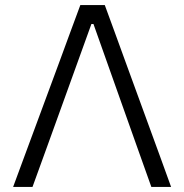

<svg xmlns="http://www.w3.org/2000/svg" viewBox="-20 -733 723 753"><path d="M31.5 0Q53 -57.5 76.2 -121Q99.5 -184.5 121 -242L211.5 -486.5Q235.5 -552 255.2 -605.5Q275 -659 295 -713H391Q411 -659 430.2 -606Q449.5 -553 473.5 -487L563.5 -240.5Q585 -181.5 607.8 -119.2Q630.5 -57 651 0H573.5Q544 -82.5 513.2 -169.2Q482.5 -256 454 -336L346.5 -639H338.5L229.5 -337Q201 -258.5 168.8 -169Q136.5 -79.5 107.5 0Z"/></svg>

Font: Commissioner Light
Style: Regular
Weight: 300
Designer: Kostas Bartsokas
Foundry: Kostas Bartsokas
Version: Version 1.000; ttfautohint (v1.8.3)